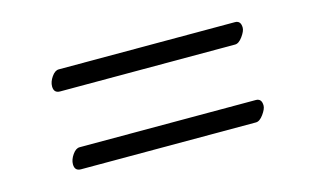

<svg xmlns="http://www.w3.org/2000/svg" viewBox="-44 -482 728 443"><g transform="rotate(-15 320.0 -261.0)"><path d="M523 -329H105Q90 -329 90 -345Q90 -356 98 -367.5Q106 -379 115 -379H536Q550 -379 550 -362Q550 -354 541 -341.5Q532 -329 523 -329ZM523 -143H105Q90 -143 90 -159Q90 -170 98 -181.5Q106 -193 115 -193H536Q550 -193 550 -176Q550 -168 541 -155.5Q532 -143 523 -143Z"/></g></svg>

Font: Linux Libertine Mono O
Style: Mono
Weight: 400
Designer: Philipp H. Poll
Foundry: Philipp H. Poll
Version: Version 5.1.7